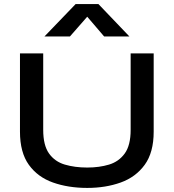

<svg xmlns="http://www.w3.org/2000/svg" viewBox="-20 -910 852 942"><path d="M621 -273V-648H734V-264Q734 -162 690 -101.5Q646 -41 572 -14.5Q498 12 408 12Q315 12 240 -14.5Q165 -41 121.5 -101.5Q78 -162 78 -264V-648H192V-273Q192 -197 220.5 -157Q249 -117 298 -102.5Q347 -88 408 -88Q467 -88 515 -102.5Q563 -117 592 -157Q621 -197 621 -273ZM463 -890 615 -731H491L408 -828L323 -731H198L351 -890Z"/></svg>

Font: Syne SemiBold
Style: Regular
Weight: 600
Designer: Lucas Descroix
Foundry: Bonjour Monde
Version: Version 2.200; ttfautohint (v1.8.4)